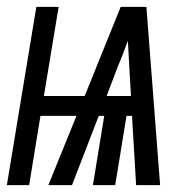

<svg xmlns="http://www.w3.org/2000/svg" viewBox="-46 -540 566 560"><path d="M-26 0 60 -520H125L82 -260H201L306 -520H381L421 0H351L339 -202H323L290 0H225L258 -202H242L164 0H95L177 -202H72L39 0ZM265 -260H336L331 -347Q330 -365 329 -384Q328 -403 327 -421Q320 -403 313 -384Q306 -365 298 -347Z"/></svg>

Font: Iosevka Fixed
Style: Italic
Weight: 400
Italic angle: -9°
Monospace: yes
Designer: Belleve Invis
Foundry: Belleve Invis
Version: Version 33.2.4